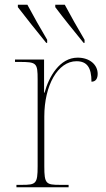

<svg xmlns="http://www.w3.org/2000/svg" viewBox="-20 -786 445 806"><path d="M174 -606H178V-619C150 -666 119 -721 95 -766H55V-756C89 -712 129 -661 174 -606ZM331 -606H335V-619C307 -666 276 -721 252 -766H212V-756C245 -712 286 -661 331 -606ZM49 0H268V-10H233C173 -10 166 -14 166 -88V-297C166 -428 223 -529 301 -529C345 -529 364 -503 364 -443C383 -443 390 -458 390 -476C390 -514 357 -544 306 -544C230 -544 185 -463 167 -397H165V-536H43V-526H61C134 -526 138 -522 138 -452V-88C138 -14 131 -10 71 -10H49Z"/></svg>

Font: Noto Serif Display Thin
Style: Regular
Weight: 100
Designer: Monotype Design Team
Foundry: Monotype Imaging Inc.
Version: Version 2.009